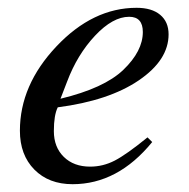

<svg xmlns="http://www.w3.org/2000/svg" viewBox="-20 -461 484 492"><path d="M358 -109 370 -97Q282 11 166 11Q105 11 68 -26.5Q31 -64 31 -126Q31 -243 124.5 -342Q218 -441 330 -441Q369 -441 390.5 -423Q412 -405 412 -373Q412 -307 335.5 -255Q259 -203 128 -186Q118 -166 118 -125Q118 -84 143.5 -59Q169 -34 211 -34Q244 -34 274 -49.5Q304 -65 358 -109ZM152 -252 135 -208Q247 -235 296 -282Q346 -330 346 -379Q346 -418 311 -418Q269 -418 223.5 -369.5Q178 -321 152 -252Z"/></svg>

Font: STIX MathJax Main
Style: Italic
Weight: 400
Italic angle: -16.33°
Designer: MicroPress Inc., with final additions and corrections provided by Coen Hoffman, Elsevier (retired)
Version: Version 1.1.1